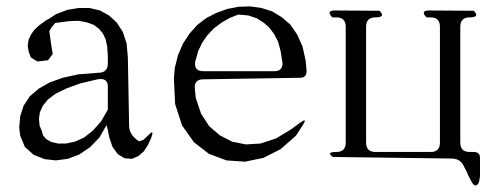

<svg xmlns="http://www.w3.org/2000/svg" viewBox="-20 -519 1540 599"><path d="M309.6 -396.5 300.8 -415 288.1 -429.7 272.5 -441.4 251 -449.2 225.6 -454.1 196.3 -453.1 152.3 -447.3 141.6 -434.6 133.8 -421.9 140.6 -374 144.5 -350.6 129.9 -331.1 96.7 -327.1 76.2 -339.8 69.3 -358.4 66.4 -377 69.3 -395.5 77.1 -412.1 87.9 -426.8 101.6 -439.5 123 -455.1 133.8 -460.9 154.3 -474.6 190.4 -488.3 225.6 -494.1H259.8L292 -486.3L320.3 -470.7L344.7 -448.2L363.3 -418.9L375 -383.8L378.9 -338.9L382.8 -127Q382.8 -97.7 414.1 -78.1L427.7 -83L444.3 -98.6Q461.9 -117.2 452.1 -89.8L441.4 -66.4L428.7 -46.9L412.1 -32.2L391.6 -23.4L368.2 -25.4L347.7 -38.1L331.1 -60.5L321.3 -88.9L316.4 -113.3L312.5 -128.9L290 -89.8L260.7 -59.6L227.5 -37.1L191.4 -23.4L154.3 -18.6L119.1 -22.5L85 -36.1L57.6 -60.5L43 -95.7L40 -121.1L43 -156.2L53.7 -189.5L73.2 -218.8L100.6 -242.2L134.8 -261.7L175.8 -276.4L224.6 -287.1L287.1 -292Q316.4 -292 316.4 -321.3V-344.7L314.5 -373ZM284.2 -271.5 230.5 -258.8 187.5 -243.2 153.3 -226.6 128.9 -208 113.3 -188.5 104.5 -168.9 101.6 -149.4 103.5 -127 110.4 -110.4 114.3 -96.7 124 -85 139.6 -76.2 161.1 -71.3H186.5L213.9 -77.1L242.2 -89.8L269.5 -111.3L294.9 -139.6L316.4 -176.8V-249Q316.4 -277.3 284.2 -271.5Z M917 -136.7Q940.4 -153.3 924.8 -128.9L903.3 -95.7L855.5 -53.7L801.8 -26.4L744.1 -14.6L686.5 -18.6L631.8 -39.1L585 -75.2L547.9 -127.9L526.4 -194.3L522.5 -273.4L525.4 -307.6L535.2 -346.7L550.8 -382.8L571.3 -414.1L595.7 -441.4L624 -462.9L654.3 -478.5L689.5 -491.2L724.6 -498L760.7 -499L795.9 -494.1L829.1 -483.4L858.4 -465.8L885.7 -442.4L907.2 -411.1L923.8 -374L933.6 -330.1L936.5 -296.9Q936.5 -276.4 916 -276.4L614.3 -271.5Q585 -271.5 587.9 -242.2L590.8 -212.9L607.4 -164.1L632.8 -125L666 -96.7L704.1 -77.1L747.1 -68.4L793 -71.3L840.8 -86.9L887.7 -115.2ZM723.6 -473.6 696.3 -462.9 670.9 -448.2 647.5 -430.7 627.9 -410.2 611.3 -386.7 598.6 -360.4 588.9 -326.2Q585 -296.9 614.3 -296.9H835.9Q862.3 -296.9 861.3 -323.2L855.5 -359.4L847.7 -388.7L835 -413.1L820.3 -432.6L802.7 -448.2L781.2 -461.9L754.9 -470.7Z M1018.6 -29.3Q996.1 -44.9 1029.3 -44.9Q1058.6 -44.9 1058.6 -74.2V-435.5Q1058.6 -464.8 1029.3 -464.8H1016.6Q996.1 -486.3 1025.4 -486.3L1164.1 -485.4Q1184.6 -464.8 1151.4 -464.8Q1122.1 -464.8 1122.1 -435.5V-74.2Q1122.1 -44.9 1151.4 -44.9H1324.2Q1352.5 -44.9 1352.5 -74.2V-435.5Q1352.5 -464.8 1323.2 -464.8H1310.5Q1290 -486.3 1319.3 -486.3L1458 -485.4Q1478.5 -464.8 1445.3 -464.8Q1416 -464.8 1416 -435.5V-74.2Q1416 -44.9 1445.3 -44.9H1458Q1478.5 -44.9 1477.5 -24.4V18.6V30.3L1474.6 48.8Q1464.8 70.3 1452.1 49.8L1440.4 27.3L1435.5 15.6L1428.7 2.9Q1418 -24.4 1388.7 -24.4Z"/></svg>

Font: B2 Hana
Style: Regular
Weight: 500
Version: 2020-08-05; (max)